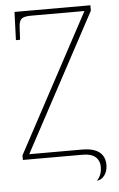

<svg xmlns="http://www.w3.org/2000/svg" viewBox="-58 -754 574 925"><g transform="rotate(-5 229.5 -291.5)"><path d="M373 131C400 129 425 101 425 59C425 4 388 -25 315 -25H59L415 -688V-714H48L43 -578H63L66 -635C68 -676 77 -689 127 -689H384L26 -22V0H318C372 0 397 28 397 64C397 96 388 114 373 131Z"/></g></svg>

Font: Noto Serif SemiCondensed Thin
Style: Regular
Weight: 100
Width: 4
Designer: Monotype Design Team
Foundry: Monotype Imaging Inc.
Version: Version 2.015